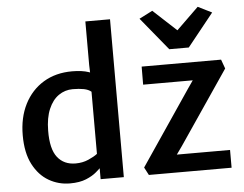

<svg xmlns="http://www.w3.org/2000/svg" viewBox="-56 -908 1253 985"><g transform="rotate(-5 570.0 -415.0)"><path d="M423.5 0V-72.5L416 -77V-465.5L420 -468.5L416 -589V-813H543V0ZM265.5 8Q206.5 8 156.5 -21Q106.5 -50 75.8 -109Q45 -168 45 -258.5Q45 -350 80 -418.8Q115 -487.5 178 -525.8Q241 -564 325.5 -564Q377 -564 411.5 -552.2Q446 -540.5 455.5 -532L416 -451Q402 -463 377.8 -467.8Q353.5 -472.5 321 -472.5Q281 -472.5 248.5 -450Q216 -427.5 196.8 -382.5Q177.5 -337.5 177 -271Q176 -177 209.5 -134.2Q243 -91.5 303 -91.5Q339.5 -91.5 369.5 -104.8Q399.5 -118 416 -131L435 -67.5Q423 -55 402.5 -37.2Q382 -19.5 348.8 -5.8Q315.5 8 265.5 8ZM672 0 651 -40 909.5 -422 938.5 -464H683L683.5 -557H1092.5L1109.5 -510L853.5 -133L824 -91.5H1098V0ZM694 -802.5 762.5 -837.5 882.5 -726.5 996.5 -837.5 1068 -802 933 -633.5H832.5Z"/></g></svg>

Font: Merriweather Sans Medium
Style: Regular
Weight: 500
Designer: Eben Sorkin
Foundry: Eben Sorkin
Version: Version 2.001